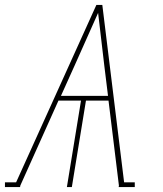

<svg xmlns="http://www.w3.org/2000/svg" viewBox="-36 -755 656 775"><path d="M45 0H-16V-19H29L353 -735H377L465 -19H508V0H443L444 -6L402 -349H311L254 0H234L291 -349H200L46 -6ZM210 -368H400L385 -490Q379 -543 372.5 -596.5Q366 -650 360 -703Q336 -650 312.5 -596.5Q289 -543 265 -490Z"/></svg>

Font: Iosevka HT Thin Extended
Style: Italic
Weight: 100
Width: 7
Italic angle: -9°
Monospace: yes
Designer: Belleve Invis
Foundry: Belleve Invis
Version: Version 32.3.0; ttfautohint (v1.8.4)